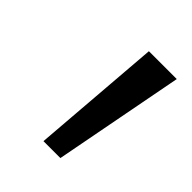

<svg xmlns="http://www.w3.org/2000/svg" viewBox="-99 -670 385 385"><g transform="rotate(45 93.5 -477.5)"><path d="M105 -616H184L131 -339H83Z"/></g></svg>

Font: Rasa
Style: Italic
Weight: 400
Italic angle: -7.10001°
Designer: Anna Giedrys (Yrsa+Rasa design), David Brezina (Yrsa art-direction, Rasa art-direction, design)
Foundry: Rosetta Type Foundry
Version: Version 2.004